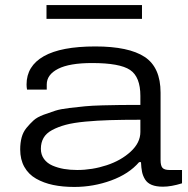

<svg xmlns="http://www.w3.org/2000/svg" viewBox="-20 -720 736 752"><path d="M162.1 -646V-700.2H536.1V-646ZM271 12.2Q225.1 12.2 188 4.4Q150.9 -3.4 121.3 -20.3Q91.8 -37.1 75.4 -66.2Q59.1 -95.2 59.1 -134.8Q59.1 -160.2 64.7 -181.4Q70.3 -202.6 83.7 -219Q97.2 -235.4 111.3 -248.3Q125.5 -261.2 150.6 -270.5Q175.8 -279.8 196.5 -286.4Q217.3 -293 252.4 -297.1Q287.6 -301.3 313 -303.7Q338.4 -306.2 381.6 -307.4Q424.8 -308.6 452.9 -308.8Q481 -309.1 529.8 -309.1V-344.2Q529.8 -418.9 489.5 -446Q449.2 -473.1 340.8 -473.1Q252 -473.1 207.5 -450.4Q163.1 -427.7 163.1 -389.2V-369.1H85.9Q84 -378.9 84 -389.2Q84 -461.4 151.6 -499.8Q219.2 -538.1 353 -538.1Q484.4 -538.1 546.6 -497.1Q608.9 -456.1 608.9 -356.9V-92.8Q608.9 -70.8 616.5 -62.5Q624 -54.2 644 -54.2H692.9V-2Q650.4 11.2 618.2 11.2Q591.8 11.2 574.5 4.2Q557.1 -2.9 548.3 -17.1Q539.6 -31.2 536.4 -46.6Q533.2 -62 532.2 -85H524.9Q484.9 -38.6 415.3 -13.2Q345.7 12.2 271 12.2ZM282.2 -54.2Q341.3 -54.2 397.7 -72.8Q454.1 -91.3 491.9 -126.2Q529.8 -161.1 529.8 -203.1V-251Q460 -251 410.6 -249.5Q361.3 -248 314.5 -243.7Q267.6 -239.3 237.5 -231.2Q207.5 -223.1 184.3 -210.7Q161.1 -198.2 150.6 -179.9Q140.1 -161.6 140.1 -137.2Q140.1 -114.3 152.3 -97.4Q164.6 -80.6 185.5 -71.5Q206.5 -62.5 230.5 -58.3Q254.4 -54.2 282.2 -54.2Z"/></svg>

Font: Archivo Expanded Light
Style: Regular
Weight: 300
Width: 7
Designer: Hector Gatti
Foundry: Omnibus-Type
Version: Version 2.001